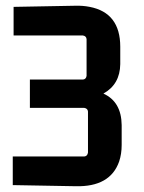

<svg xmlns="http://www.w3.org/2000/svg" viewBox="-20 -644 501 668"><path d="M403.3 -139.6V-209Q402.3 -290 339.8 -318.4Q397.5 -350.6 398.4 -420.9V-481.4Q398.4 -599.6 292 -620.1Q267.6 -625 239.3 -624L27.3 -620.1V-520.5H268.6Q280.3 -518.6 281.2 -507.8V-379.9Q279.3 -368.2 268.6 -367.2H84V-268.6H273.4Q285.2 -266.6 286.1 -255.9V-113.3Q284.2 -100.6 273.4 -99.6H24.4V0L243.2 3.9Q363.3 6.8 394.5 -82Q403.3 -108.4 403.3 -139.6Z"/></svg>

Font: Gemunu Libre
Style: Bold
Weight: 700
Designer: Pushpananda Ekanayake, Sol Matas, Kosala Senevirathne
Foundry: Mooniak
Version: Version 1.001